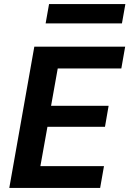

<svg xmlns="http://www.w3.org/2000/svg" viewBox="-20 -931 641 951"><path d="M26 0 150 -700H600L581 -592H266L233 -407H518L500 -303H215L180 -108H495L476 0ZM206 -815 223 -911H601L584 -815Z"/></svg>

Font: DM Sans 12pt
Style: Bold Italic
Weight: 700
Italic angle: -10°
Version: Version 4.004;gftools[0.9.30]